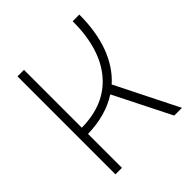

<svg xmlns="http://www.w3.org/2000/svg" viewBox="-187 -827 961 961"><g transform="rotate(-45 293.0 -346.5)"><path d="M85 0V-693.4H130.9V-284.2Q295.9 -285.6 385.7 -392.6Q475.6 -499.5 475.6 -693.4H522.5Q522.5 -571.8 488.5 -480.5Q454.6 -389.2 389.6 -331.5L555.7 0H501L349.6 -301.3Q259.8 -243.2 130.9 -240.2V0Z"/></g></svg>

Font: Cascadia Mono ExtraLight
Style: Regular
Weight: 200
Monospace: yes
Designer: Aaron Bell
Foundry: Saja Typeworks
Version: Version 2404.023; ttfautohint (v1.8.4)